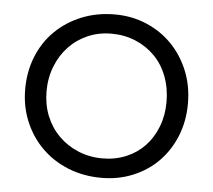

<svg xmlns="http://www.w3.org/2000/svg" viewBox="-45 -609 746 671"><g transform="rotate(5 327.5 -273.5)"><path d="M42 -273Q42 -212 64 -159.5Q86 -107 125 -68.5Q164 -30 217.5 -8.5Q271 13 334 13Q394 13 445.5 -8.5Q497 -30 534 -68Q571 -106 592 -158Q613 -210 613 -272Q613 -334 591.5 -386.5Q570 -439 532.5 -477.5Q495 -516 443.5 -538Q392 -560 332 -560Q269 -560 216 -538.5Q163 -517 124 -479Q85 -441 63.5 -388Q42 -335 42 -273ZM332 -55Q286 -55 246.5 -71.5Q207 -88 178 -117Q149 -146 133 -185.5Q117 -225 117 -272Q117 -319 133 -359.5Q149 -400 177 -429.5Q205 -459 243 -475.5Q281 -492 326 -492Q372 -492 411 -475.5Q450 -459 478.5 -430Q507 -401 522.5 -360Q538 -319 538 -271Q538 -224 522.5 -184Q507 -144 480 -115.5Q453 -87 415 -71Q377 -55 332 -55Z"/></g></svg>

Font: Involve
Style: Regular
Weight: 400
Designer: Stefan Peev
Foundry: Context Ltd.
Version: Version 1.001